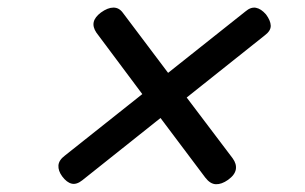

<svg xmlns="http://www.w3.org/2000/svg" viewBox="-20 -690 803 506"><path d="M581 -216Q564 -204 549 -204.5Q534 -205 521 -222L403 -379L197 -215Q182 -203 169 -206Q156 -209 144 -225Q133 -240 134 -254Q135 -268 151 -280L355 -442L234 -604Q224 -619 227 -632Q230 -645 246 -657Q264 -670 279 -670Q294 -670 304 -656L423 -498L627 -660Q641 -672 654.5 -669.5Q668 -667 681 -652Q693 -636 693.5 -622.5Q694 -609 678 -597L472 -433L593 -273Q604 -258 601.5 -243.5Q599 -229 581 -216Z"/></svg>

Font: Playwrite DE SAS
Style: Regular
Weight: 400
Designer: Veronika Burian, José Scaglione
Foundry: TypeTogether
Version: Version 1.002